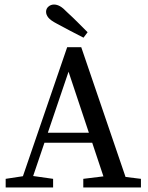

<svg xmlns="http://www.w3.org/2000/svg" viewBox="-20 -826 651 846"><path d="M5 0V-38L97 -52H115L214 -38V0ZM64 0 276 -618H338L549 0H452L282 -510L109 0ZM156 -197 171 -241H419L435 -197ZM347 0V-38L461 -52H487L601 -38V0ZM366 -684 348 -660Q287 -691 230 -722Q203 -736 193 -748.5Q183 -761 183 -774Q183 -788 193.5 -797Q204 -806 218 -806Q231 -806 244.5 -798.5Q258 -791 277 -771Q300 -750 322 -728Q344 -706 366 -684Z"/></svg>

Font: Lisu Bosa
Style: Regular
Weight: 400
Designer: David Morse, Annie Olsen, Victor Gaultney, Frank Grießhammer (Latin)
Foundry: SIL International
Version: Version 2.000